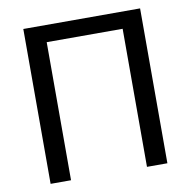

<svg xmlns="http://www.w3.org/2000/svg" viewBox="-80 -790 861 868"><g transform="rotate(-10 351.0 -355.5)"><path d="M83 0H176.8V-633.8H525.4V0H619.1V-710.9H83Z"/></g></svg>

Font: Roboto Flex
Style: Regular
Weight: 400
Designer: Berlow after Robertson
Foundry: Google
Version: Version 3.200;gftools[0.9.32]